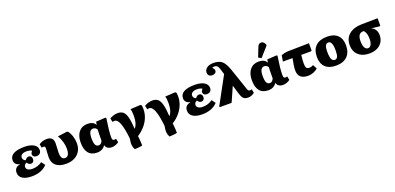

<svg xmlns="http://www.w3.org/2000/svg" viewBox="14 -2042 7063 3435"><g transform="rotate(-20 3545.5 -324.0)"><path d="M274 14Q161 14 98.5 -26.5Q36 -67 36 -140Q36 -242 144 -261V-265Q45 -287 45 -373Q45 -450 115.5 -489.5Q186 -529 323 -529Q435 -529 500 -490Q565 -451 565 -384Q565 -342 540.5 -319.5Q516 -297 473 -297Q441 -297 421.5 -315Q402 -333 402 -361Q402 -377 431 -417Q398 -440 328 -440Q276 -440 245.5 -419Q215 -398 215 -363Q215 -339 229 -321Q243 -303 267 -295Q297 -340 336 -340Q364 -340 380.5 -321.5Q397 -303 397 -272Q397 -242 380 -223Q363 -204 336 -204Q294 -204 266 -251Q242 -242 228 -224.5Q214 -207 214 -185Q214 -149 245 -129Q276 -109 332 -109Q431 -109 515 -168L566 -97Q465 14 274 14Z M929 13Q803 13 736.5 -43Q670 -99 670 -205Q670 -257 674.5 -300.5Q679 -344 679 -372Q679 -394 671.5 -403.5Q664 -413 646 -413Q628 -413 613 -407L598 -477Q626 -499 666 -511.5Q706 -524 745 -524Q810 -524 841.5 -493Q873 -462 873 -396Q873 -353 869 -306Q865 -259 865 -218Q865 -91 944 -91Q1029 -91 1029 -241Q1029 -305 1009.5 -372Q990 -439 954 -499L1136 -523L1154 -513Q1190 -467 1210.5 -401.5Q1231 -336 1231 -265Q1231 -181 1193.5 -118.5Q1156 -56 1088 -21.5Q1020 13 929 13Z M1518 14Q1409 14 1353.5 -54Q1298 -122 1298 -253Q1298 -382 1358.5 -455.5Q1419 -529 1525 -529Q1579 -529 1614.5 -512.5Q1650 -496 1676 -458H1678L1685 -512L1863 -523L1880 -513Q1861 -391 1852 -306.5Q1843 -222 1843 -158Q1843 -125 1852 -111Q1861 -97 1882 -97Q1891 -97 1899 -99Q1907 -101 1916 -104L1931 -33Q1905 -12 1868 1Q1831 14 1795 14Q1749 14 1718 -7.5Q1687 -29 1676 -69H1675Q1653 -29 1612 -7.5Q1571 14 1518 14ZM1588 -98Q1635 -98 1660 -161Q1660 -226 1661 -278Q1662 -330 1664 -373Q1636 -416 1590 -416Q1506 -416 1506 -261Q1506 -174 1525 -136Q1544 -98 1588 -98Z M2168 186Q2148 147 2142.5 114.5Q2137 82 2140 48Q2143 14 2150 -27Q2127 -230 2090.5 -322Q2054 -414 1997 -414Q1982 -414 1961 -408L1945 -478Q1972 -498 2015 -511.5Q2058 -525 2098 -525Q2163 -525 2202 -492Q2241 -459 2261.5 -379.5Q2282 -300 2290 -159H2293Q2356 -231 2356 -377Q2356 -423 2352.5 -454.5Q2349 -486 2341 -512L2531 -523L2550 -513Q2559 -492 2559 -434Q2559 -353 2528.5 -276Q2498 -199 2440.5 -132Q2383 -65 2302 -14Q2305 4 2308 38.5Q2311 73 2313 110Q2315 147 2315 170Q2306 174 2279.5 177.5Q2253 181 2222 183.5Q2191 186 2168 186Z M2829 186Q2809 147 2803.5 114.5Q2798 82 2801 48Q2804 14 2811 -27Q2788 -230 2751.5 -322Q2715 -414 2658 -414Q2643 -414 2622 -408L2606 -478Q2633 -498 2676 -511.5Q2719 -525 2759 -525Q2824 -525 2863 -492Q2902 -459 2922.5 -379.5Q2943 -300 2951 -159H2954Q3017 -231 3017 -377Q3017 -423 3013.5 -454.5Q3010 -486 3002 -512L3192 -523L3211 -513Q3220 -492 3220 -434Q3220 -353 3189.5 -276Q3159 -199 3101.5 -132Q3044 -65 2963 -14Q2966 4 2969 38.5Q2972 73 2974 110Q2976 147 2976 170Q2967 174 2940.5 177.5Q2914 181 2883 183.5Q2852 186 2829 186Z M3518 14Q3405 14 3342.5 -26.5Q3280 -67 3280 -140Q3280 -242 3388 -261V-265Q3289 -287 3289 -373Q3289 -450 3359.5 -489.5Q3430 -529 3567 -529Q3679 -529 3744 -490Q3809 -451 3809 -384Q3809 -342 3784.5 -319.5Q3760 -297 3717 -297Q3685 -297 3665.5 -315Q3646 -333 3646 -361Q3646 -377 3675 -417Q3642 -440 3572 -440Q3520 -440 3489.5 -419Q3459 -398 3459 -363Q3459 -339 3473 -321Q3487 -303 3511 -295Q3541 -340 3580 -340Q3608 -340 3624.5 -321.5Q3641 -303 3641 -272Q3641 -242 3624 -223Q3607 -204 3580 -204Q3538 -204 3510 -251Q3486 -242 3472 -224.5Q3458 -207 3458 -185Q3458 -149 3489 -129Q3520 -109 3576 -109Q3675 -109 3759 -168L3810 -97Q3709 14 3518 14Z M4500 -105 4515 -34Q4460 13 4391 13Q4353 13 4328 1.5Q4303 -10 4285.5 -38.5Q4268 -67 4253 -118L4205 -277H4202L4079 0H3863L3846 -10L4129 -530L4099 -627Q4084 -678 4064.5 -697.5Q4045 -717 4007 -717Q3978 -717 3969 -707Q4003 -673 4003 -642Q4003 -615 3981.5 -598.5Q3960 -582 3924 -582Q3886 -582 3864.5 -603Q3843 -624 3843 -662Q3843 -715 3890 -748.5Q3937 -782 4010 -782Q4082 -782 4130 -762Q4178 -742 4212 -694Q4246 -646 4275 -564L4421 -136Q4429 -115 4438.5 -106.5Q4448 -98 4465 -98Q4482 -98 4500 -105Z M4777 14Q4668 14 4612.5 -54Q4557 -122 4557 -253Q4557 -382 4617.5 -455.5Q4678 -529 4784 -529Q4838 -529 4873.5 -512.5Q4909 -496 4935 -458H4937L4944 -512L5122 -523L5139 -513Q5120 -391 5111 -306.5Q5102 -222 5102 -158Q5102 -125 5111 -111Q5120 -97 5141 -97Q5150 -97 5158 -99Q5166 -101 5175 -104L5190 -33Q5164 -12 5127 1Q5090 14 5054 14Q5008 14 4977 -7.5Q4946 -29 4935 -69H4934Q4912 -29 4871 -7.5Q4830 14 4777 14ZM4847 -98Q4894 -98 4919 -161Q4919 -226 4920 -278Q4921 -330 4923 -373Q4895 -416 4849 -416Q4765 -416 4765 -261Q4765 -174 4784 -136Q4803 -98 4847 -98ZM4856 -568 4802 -600 4869 -771Q4883 -806 4899 -820Q4915 -834 4941 -834Q4989 -834 5017 -772V-749Z M5534 14Q5346 14 5346 -158Q5346 -193 5353.5 -248Q5361 -303 5377 -380H5194L5213 -495Q5235 -504 5270 -512Q5305 -520 5329 -522L5744 -529V-390L5726 -380H5543Q5536 -326 5534 -290Q5532 -254 5532 -215Q5532 -160 5547.5 -137Q5563 -114 5600 -114Q5642 -114 5679 -137L5720 -60Q5688 -26 5637.5 -6Q5587 14 5534 14Z M6066 14Q5934 14 5863.5 -54Q5793 -122 5793 -249Q5793 -384 5869 -456.5Q5945 -529 6087 -529Q6216 -529 6285.5 -461Q6355 -393 6355 -268Q6355 -132 6280 -59Q6205 14 6066 14ZM6079 -91Q6116 -91 6132.5 -127.5Q6149 -164 6149 -249Q6149 -424 6072 -424Q5999 -424 5999 -282Q5999 -179 6018 -135Q6037 -91 6079 -91Z M6701 14Q6613 14 6549.5 -17.5Q6486 -49 6451.5 -107Q6417 -165 6417 -245Q6417 -376 6505.5 -449.5Q6594 -523 6753 -525L7051 -529V-390L7034 -380L6885 -398V-396Q6931 -378 6957 -334.5Q6983 -291 6983 -233Q6983 -159 6948 -103Q6913 -47 6849.5 -16.5Q6786 14 6701 14ZM6709 -83Q6747 -83 6769 -123.5Q6791 -164 6791 -234Q6791 -292 6777 -335Q6763 -378 6738 -398H6727Q6623 -398 6623 -246Q6623 -169 6645.5 -126Q6668 -83 6709 -83Z"/></g></svg>

Font: Literata 12pt ExtraBold
Style: Regular
Weight: 800
Designer: Latin by Veronika Burian and Jose Scaglione. Greek by Irene Vlachou. Cyrillic by Vera Evstafieva.
Foundry: TypeTogether
Version: Version 3.002